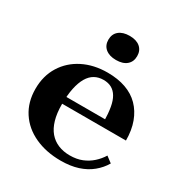

<svg xmlns="http://www.w3.org/2000/svg" viewBox="-178 -892 983 1035"><g transform="rotate(30 314.0 -374.5)"><path d="M199 -257Q199 -201 211 -160Q223 -119 245.5 -92.5Q268 -66 300.5 -52.5Q333 -39 373 -39Q416 -39 449 -52.5Q482 -66 507.5 -89Q533 -112 550 -140L587 -112Q566 -76 532 -48Q498 -20 451.5 -5Q405 10 345 10Q254 10 183.5 -22.5Q113 -55 73.5 -115.5Q34 -176 34 -258Q34 -339 72 -400Q110 -461 176.5 -494.5Q243 -528 328 -528Q392 -528 441.5 -510.5Q491 -493 525 -458.5Q559 -424 577.5 -374Q596 -324 596 -260H159V-303H468L442 -288Q441 -340 434.5 -376.5Q428 -413 414 -436.5Q400 -460 379 -471.5Q358 -483 329 -483Q298 -483 274 -469.5Q250 -456 233.5 -428Q217 -400 208 -357.5Q199 -315 199 -257ZM332 -609Q290 -609 266 -629Q242 -649 242 -684Q242 -719 266 -739Q290 -759 332 -759Q374 -759 397.5 -739Q421 -719 421 -684Q421 -649 397.5 -629Q374 -609 332 -609Z"/></g></svg>

Font: Roboto Serif 120pt Expanded SemiBold
Style: Regular
Weight: 600
Width: 7
Designer: Greg Gazdowicz
Foundry: Commercial Type
Version: Version 1.008